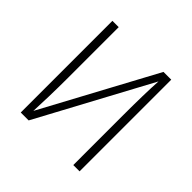

<svg xmlns="http://www.w3.org/2000/svg" viewBox="-172 -849 1013 1013"><g transform="rotate(45 334.5 -342.0)"><path d="M554 -684H496L156 -53C159 -112 162 -211 162 -308V-684H115V0H174L513 -630C509 -566 507 -476 507 -375V0H554Z"/></g></svg>

Font: Fira Sans ExtraLight
Style: Regular
Weight: 200
Designer: bBox Type GmbH & Carrois Corporate GbR & Edenspiekermann AG
Foundry: bBox Type GmbH & Carrois Corporate GbR & Edenspiekermann AG
Version: Version 4.300;PS 004.300;hotconv 1.0.88;makeotf.lib2.5.64775